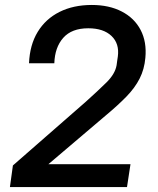

<svg xmlns="http://www.w3.org/2000/svg" viewBox="-20 -754 636 774"><path d="M20 0 32 -87 326 -344Q374 -387 409 -421.5Q444 -456 450 -491Q451 -502 452.5 -509.5Q454 -517 455 -526Q462 -578 429.5 -609Q397 -640 336 -640Q269 -640 235 -601.5Q201 -563 199 -499H97Q100 -573 132 -625.5Q164 -678 220 -706Q276 -734 350 -734Q420 -734 471 -707.5Q522 -681 547 -633Q572 -585 566 -521Q562 -475 543 -437.5Q524 -400 490 -365Q456 -330 408 -290L175 -92H506L492 0Z"/></svg>

Font: Hubot Sans Medium
Style: Italic
Weight: 500
Italic angle: -10°
Designer: Deni Anggara
Foundry: GitHub
Version: Version 1.001; ttfautohint (v1.8.4.7-5d5b);gftools[0.9.31]